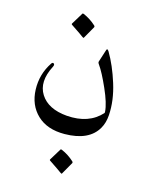

<svg xmlns="http://www.w3.org/2000/svg" viewBox="-161 -710 895 1087"><g transform="rotate(20 286.5 -166.0)"><path d="M357.4 -460Q404.3 -394.5 442.4 -302Q480.5 -209.5 482.4 -122.6Q483.4 -76.2 466.8 -41Q424.3 50.3 282.7 64Q180.7 73.7 117.4 23.2Q54.2 -27.3 43.2 -116.9Q32.2 -206.5 75.2 -284.7Q81.1 -295.4 88.9 -290.5Q96.7 -285.6 90.8 -271.5Q47.9 -167.5 97.4 -102.3Q147 -37.1 259.3 -37.6Q390.1 -39.1 455.1 -125.5Q456.1 -127.4 455.1 -133.8Q447.8 -180.7 404.5 -259Q361.3 -337.4 331.5 -372.1Q322.8 -381.8 324.7 -388.7L341.8 -463.4Q344.7 -477.1 357.4 -460ZM144.5 -610.4Q146.5 -614.3 152.3 -612.3Q194.3 -598.6 230.5 -570.8Q235.4 -566.9 233.9 -562L199.2 -486.3Q197.3 -481.9 189 -487.8Q180.7 -493.7 111.3 -531.7Q106.9 -534.2 108.4 -537.6ZM291 154.8Q293 150.9 298.8 152.8Q340.8 166.5 377 194.3Q381.8 198.2 380.4 203.1L345.7 278.8Q343.8 283.2 335.4 277.3Q327.1 271.5 257.8 233.4Q253.4 231 254.9 227.5Z"/></g></svg>

Font: Amiri
Style: Slanted
Weight: 400
Italic angle: 9°
Designer: Khaled Hosny
Version: Version 000.107